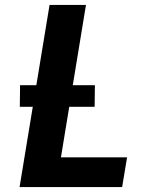

<svg xmlns="http://www.w3.org/2000/svg" viewBox="-20 -755 640 775"><path d="M59 0 180 -735H327L226 -120H493L473 0ZM362 -324H60L61 -411H363Z"/></svg>

Font: Iosevka Heavy Extended Oblique
Style: Regular
Weight: 900
Width: 7
Italic angle: -9°
Monospace: yes
Designer: Belleve Invis
Foundry: Belleve Invis
Version: Version 32.5.0; ttfautohint (v1.8.4)